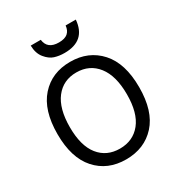

<svg xmlns="http://www.w3.org/2000/svg" viewBox="-196 -967 1037 1110"><g transform="rotate(-30 323.0 -412.0)"><path d="M173 -835H240Q248 -769 324 -769Q364 -769 383.5 -786Q403 -803 406 -835H474Q463 -700 322 -700Q286 -700 256 -709.5Q226 -719 200 -751Q174 -783 173 -835ZM51 -314Q51 -473 125.5 -556.5Q200 -640 323 -640Q445 -640 520.5 -556.5Q596 -473 596 -313.5Q596 -154 521 -71.5Q446 11 323 11Q200 11 125.5 -72.5Q51 -156 51 -314ZM184 -503Q133 -437 133 -313Q133 -189 184 -125Q235 -61 323 -61Q411 -61 462.5 -125Q514 -189 514 -313Q514 -437 462.5 -503Q411 -569 323 -569Q235 -569 184 -503Z"/></g></svg>

Font: Karmilla
Style: Regular
Weight: 400
Designer: Jonathan Pinhorn
Version: Version 1.000